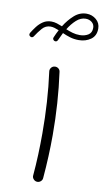

<svg xmlns="http://www.w3.org/2000/svg" viewBox="-127 -937 552 1010"><g transform="rotate(10 149.0 -432.0)"><path d="M251.5 -889.6Q280.3 -889.6 302.5 -871.1Q324.7 -852.5 324.7 -822.3Q324.7 -784.2 297.6 -764.9Q270.5 -745.6 233.4 -745.6Q208.5 -745.6 186.8 -752.2Q165 -758.8 146 -767.6Q136.2 -748.5 126.5 -726.6Q120.6 -714.8 109.4 -718.8Q104.5 -720.7 101.6 -725.6Q98.6 -730.5 101.1 -736.3Q110.8 -759.3 121.1 -778.3Q109.4 -783.2 98.1 -786.6Q86.9 -790 76.2 -790Q49.8 -790 31.7 -769.3Q13.7 -748.5 -2 -724.1Q-4.4 -719.7 -9.5 -718Q-14.6 -716.3 -20 -719.7Q-30.8 -726.1 -24.9 -738.3Q-14.2 -755.9 -0.5 -773.9Q13.2 -792 32 -804.4Q50.8 -816.9 76.2 -816.9Q90.8 -816.9 105.5 -812.3Q120.1 -807.6 134.3 -801.8Q156.7 -837.9 185.8 -863.8Q214.8 -889.6 251.5 -889.6ZM251 -862.8Q224.6 -862.8 201.4 -841.8Q178.2 -820.8 159.7 -790.5Q177.2 -783.2 195.6 -777.8Q213.9 -772.5 234.4 -772.5Q259.8 -772.5 278.8 -783.9Q297.9 -795.4 297.9 -821.8Q297.9 -840.3 284.2 -851.6Q270.5 -862.8 251 -862.8ZM109.9 -556.2Q108.4 -567.4 115.5 -576.4Q122.6 -585.4 133.3 -586.4Q144.5 -587.9 153.6 -581.1Q162.6 -574.2 163.6 -563Q174.8 -482.9 180.4 -399.2Q186 -315.4 186 -229.5Q186 -117.2 175.8 1.5Q175.3 12.2 166.5 19.8Q157.7 27.3 146.5 26.4Q135.7 25.4 128.2 16.8Q120.6 8.3 121.6 -2.4Q126.5 -59.1 128.7 -115.7Q130.9 -172.4 130.9 -228.5Q130.9 -313.5 125.7 -395.8Q120.6 -478 109.9 -556.2Z"/></g></svg>

Font: Mikhak-DS2-FD Light
Style: Regular
Weight: 300
Designer: Amin Abedi
Version: Version 3.2